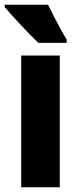

<svg xmlns="http://www.w3.org/2000/svg" viewBox="-38 -837 323 806"><path d="M213 -51H51V-604H213ZM164 -817Q173 -798 188 -768.5Q203 -739 218 -712Q233 -685 242 -671V-657H123Q111 -668 91.5 -688Q72 -708 50.5 -731Q29 -754 10.5 -774.5Q-8 -795 -18 -807V-817Z"/></svg>

Font: Noto Sans Tamil UI ExtraCondensed Black
Style: Regular
Weight: 900
Width: 2
Designer: Jelle Bosma - Monotype Design Team
Foundry: Monotype Imaging Inc.
Version: Version 2.004; ttfautohint (v1.8.4.7-5d5b)